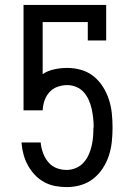

<svg xmlns="http://www.w3.org/2000/svg" viewBox="-20 -755 540 783"><path d="M252 8Q228 8 204.5 3.5Q181 -1 160 -12.5Q139 -24 122.5 -41.5Q106 -59 94.5 -79.5Q83 -100 76.5 -123Q70 -146 68 -170V-174H146L147 -164Q150 -144 158 -125Q166 -106 179.5 -91Q193 -76 212 -69Q231 -62 252 -62Q271 -62 289 -69.5Q307 -77 320 -91Q333 -105 341 -122.5Q349 -140 353.5 -159Q358 -178 359.5 -197Q361 -216 361 -235Q361 -235 361.5 -235Q362 -235 362 -235Q362 -254 360 -273Q358 -292 354 -310.5Q350 -329 342 -347Q334 -365 321.5 -379Q309 -393 291 -400.5Q273 -408 254 -408Q234 -408 214.5 -401Q195 -394 181.5 -379Q168 -364 161.5 -345Q155 -326 154 -305H76V-735H413V-590H338V-665H154V-453Q176 -467 202 -472.5Q228 -478 254 -478Q283 -478 311 -470Q339 -462 361.5 -444Q384 -426 399.5 -401.5Q415 -377 424 -349.5Q433 -322 436 -293Q439 -264 439 -235Q439 -206 436 -177Q433 -148 424 -120.5Q415 -93 399 -68.5Q383 -44 360 -26Q337 -8 309 0Q281 8 252 8Z"/></svg>

Font: Iosevka Gothic
Style: Regular
Weight: 400
Monospace: yes
Designer: Belleve Invis
Foundry: Belleve Invis
Version: Version 15.5.1; ttfautohint (v1.8.4)